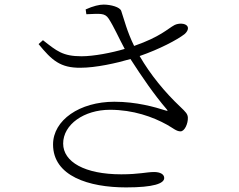

<svg xmlns="http://www.w3.org/2000/svg" viewBox="-20 -783 1040 836"><path d="M356 -721C414 -723 436 -728 453 -702C476 -667 497 -618 523 -570C466 -553 388 -538 335 -538C253 -538 227 -561 167 -608L148 -591C206 -520 243 -487 331 -488C397 -488 487 -508 548 -526C599 -447 651 -371 706 -307C712 -300 710 -299 701 -302C654 -317 574 -340 478 -340C327 -340 211 -260 211 -154C211 -16 367 33 529 33C649 33 695 16 695 -8C695 -24 678 -34 651 -34C618 -34 586 -24 508 -24C349 -24 255 -78 255 -158C255 -241 346 -305 459 -305C560 -305 646 -274 707 -240C734 -225 748 -211 766 -211C784 -211 799 -245 798 -271C797 -287 789 -295 765 -318C698 -381 634 -459 588 -539C675 -569 752 -610 783 -634C796 -645 803 -660 795 -670C786 -682 758 -683 740 -674C710 -658 679 -623 564 -583C533 -646 521 -697 508 -735C503 -752 463 -763 431 -763C413 -763 386 -757 353 -742Z"/></svg>

Font: Noto Serif CJK JP Light
Style: Regular
Weight: 300
Designer: Ryoko NISHIZUKA 西塚涼子 (kana & ideographs); Frank Grießhammer (Latin, Greek & Cyrillic); Wenlong ZHANG 张文龙 (bopomofo); San
Foundry: Adobe Systems Incorporated
Version: Version 1.001;PS 1.001;hotconv 16.6.54;makeotf.lib2.5.65590